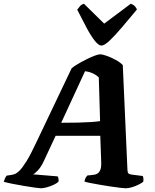

<svg xmlns="http://www.w3.org/2000/svg" viewBox="-63 -1012 832 1032"><path d="M157 0Q150 0 125 -3.5Q100 -7 67 -12.5Q34 -18 4 -24Q-26 -30 -43 -35Q-40 -45 -35.5 -54.5Q-31 -64 -27 -68L-7 -71Q3 -72 15 -76Q27 -80 42.5 -95.5Q58 -111 79.5 -145.5Q101 -180 130 -242L322 -645Q332 -654 353 -666.5Q374 -679 398.5 -691.5Q423 -704 444 -712Q465 -720 475 -720Q488 -720 511.5 -711.5Q535 -703 559 -690Q583 -677 597 -662L622 -99Q623 -84 627 -80Q631 -76 642 -74L704 -66Q706 -63 707.5 -55.5Q709 -48 707 -35Q697 -27 679.5 -18.5Q662 -10 644 -5Q626 0 613 0Q606 0 584 -2.5Q562 -5 532.5 -9.5Q503 -14 473.5 -19Q444 -24 421.5 -28.5Q399 -33 391 -36Q393 -49 397.5 -56.5Q402 -64 407 -69L429 -71Q447 -72 458.5 -78Q470 -84 476 -98.5Q482 -113 481 -140L476 -282H236L171 -143Q156 -112 139 -94.5Q122 -77 114 -75L247 -64Q250 -59 251.5 -50.5Q253 -42 251 -35Q243 -27 225 -18.5Q207 -10 187.5 -5Q168 0 157 0ZM266 -352Q317 -352 357 -353Q397 -354 426.5 -356Q456 -358 475 -361L468 -596Q453 -610 434 -618.5Q415 -627 394 -629ZM482 -767Q467 -767 446 -793.5Q425 -820 401.5 -864.5Q378 -909 352 -960Q360 -971 367.5 -979.5Q375 -988 388 -992L497 -885L640 -992Q654 -987 662 -978.5Q670 -970 673 -961Q630 -909 592 -864.5Q554 -820 526 -793.5Q498 -767 482 -767Z"/></svg>

Font: Texturina Medium 12pt ExtraBold
Style: Italic
Weight: 800
Italic angle: -11°
Version: Version 1.002